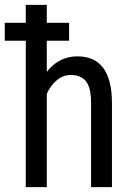

<svg xmlns="http://www.w3.org/2000/svg" viewBox="-27 -770 545 790"><path d="M257.3 -602.5H165.5V-474.1Q214.8 -538.1 291.5 -538.1Q431.6 -538.1 433.6 -351.1V0H347.7V-347.2Q347.7 -409.2 326.9 -435.3Q306.2 -461.4 264.6 -461.4Q232.4 -461.4 206.8 -439.9Q181.2 -418.5 165.5 -383.8V0H79.1V-602.5H-7.3V-676.3H79.1V-750H165.5V-676.3H257.3Z"/></svg>

Font: Roboto Condensed
Style: Regular
Weight: 400
Designer: Google
Version: Version 2.001047; 2015